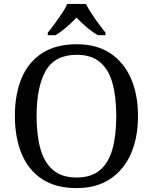

<svg xmlns="http://www.w3.org/2000/svg" viewBox="-20 -951 782 981"><path d="M371 10Q265 10 195 -36Q125 -82 90.5 -165Q56 -248 56 -359Q56 -470 90.5 -552Q125 -634 195.5 -679.5Q266 -725 372 -725Q473 -725 542.5 -679.5Q612 -634 648.5 -551.5Q685 -469 685 -358Q685 -247 648.5 -164.5Q612 -82 542 -36Q472 10 371 10ZM371 -44Q446 -44 490.5 -81.5Q535 -119 554.5 -189Q574 -259 574 -358Q574 -457 554.5 -527Q535 -597 490.5 -634Q446 -671 372 -671Q260 -671 213.5 -589Q167 -507 167 -358Q167 -259 187 -189Q207 -119 252 -81.5Q297 -44 371 -44ZM224 -784Q240 -803 259 -829Q278 -855 296 -882Q314 -909 324 -931H419Q430 -909 447.5 -882Q465 -855 484.5 -829Q504 -803 519 -784V-771H480Q461 -782 441.5 -797Q422 -812 404 -828.5Q386 -845 371 -861Q356 -845 338 -828.5Q320 -812 301 -797Q282 -782 263 -771H224Z"/></svg>

Font: Noto Serif Tamil
Style: Italic
Weight: 400
Italic angle: -12°
Designer: Indian Type Foundry, Tom Grace, and the Monotype Design Team
Foundry: Monotype Imaging Inc.
Version: Version 2.003